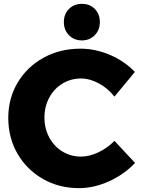

<svg xmlns="http://www.w3.org/2000/svg" viewBox="-20 -965 732 998"><path d="M401 -557Q348 -557 304.5 -530.5Q261 -504 236 -457.5Q211 -411 211 -354Q211 -297 236 -250.5Q261 -204 304.5 -177.5Q348 -151 401 -151Q444 -151 491 -173Q538 -195 575 -233L682 -118Q625 -58 546.5 -22.5Q468 13 391 13Q287 13 203 -35Q119 -83 71 -166Q23 -249 23 -352Q23 -454 72 -536Q121 -618 206.5 -665Q292 -712 398 -712Q476 -712 552 -679.5Q628 -647 681 -591L575 -463Q541 -506 494 -531.5Q447 -557 401 -557ZM499 -850Q499 -809 472.5 -782Q446 -755 406 -755Q365 -755 338.5 -782Q312 -809 312 -850Q312 -892 338.5 -918.5Q365 -945 406 -945Q447 -945 473 -918.5Q499 -892 499 -850Z"/></svg>

Font: Montserrat arm2
Style: Bold
Weight: 700
Designer: Julieta Ulanovsky
Foundry: Julieta Ulanovsky
Version: Version 6.000